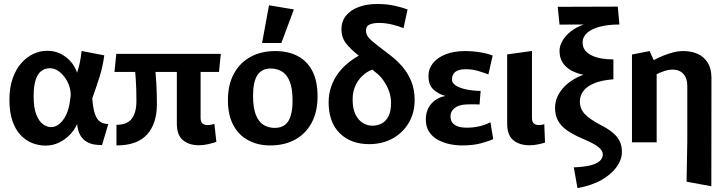

<svg xmlns="http://www.w3.org/2000/svg" viewBox="-20 -725 3697 978"><path d="M212.7 16.7Q177.1 16.7 143.9 3.6Q110.7 -9.5 84.5 -37.4Q58.3 -65.3 43.2 -109.6Q28 -154 28 -216Q28 -279.3 44.7 -326.2Q61.3 -373 89.1 -404.2Q116.8 -435.4 150.8 -450.8Q184.8 -466.3 219.5 -466.3Q254.3 -466.3 280.8 -454.6Q307.3 -443 326.3 -425.5Q345.3 -407.9 356.7 -389Q368.1 -370 372.7 -354.9Q380.5 -378.9 386.2 -404.6Q391.8 -430.3 395.7 -465.3L511.1 -443.1Q503.9 -386.7 487.2 -333.6Q470.4 -280.6 450 -224.3Q453.7 -173.3 463.6 -144.5Q473.5 -115.8 490.7 -104.5Q507.8 -93.1 531.8 -93.6L499.8 13.5Q480.4 14.6 459.4 10.9Q438.5 7.2 419.8 -3.9Q401.2 -15 388.7 -36.6Q376.3 -58.3 372.9 -93.1Q360 -63.7 335.7 -38.6Q311.5 -13.5 280 1.6Q248.5 16.7 212.7 16.7ZM240.6 -77.5Q273.7 -77.5 301.7 -114.6Q329.7 -151.8 336.9 -215.1Q337.9 -221.3 338.8 -227.9Q339.7 -234.6 340.2 -240.3Q340.5 -265.1 331.9 -289.2Q323.3 -313.2 308.2 -333.2Q293.1 -353.2 274.3 -365.3Q255.4 -377.4 234.2 -377.4Q208 -377.4 189.2 -362.4Q170.4 -347.4 160.9 -315.7Q151.3 -284.1 151.3 -234.9Q151.3 -176.9 164.5 -142.4Q177.7 -107.9 198.3 -92.7Q219 -77.5 240.6 -77.5Z M573.2 15.8V-89.3Q628.4 -89.3 651.7 -121Q674.9 -152.7 674.9 -210.4Q674.9 -241.6 674.1 -269.6Q673.3 -297.5 671.4 -324.7Q669.6 -351.8 665.8 -379.4L766.4 -403.3Q773.3 -356.9 776.3 -301.2Q779.2 -245.4 779.2 -194.3Q779.2 -95.4 729.1 -39.8Q678.9 15.8 573.2 15.8ZM993.5 14.9Q943.3 14.9 912 -10.9Q880.8 -36.7 880.8 -95V-376.9L1001.8 -394.4V-124.2Q1001.8 -106 1010.6 -97Q1019.4 -88.1 1036 -88.1Q1055.1 -88.1 1072 -94L1082.1 -2.3Q1066.6 3.3 1041.7 9.1Q1016.7 14.9 993.5 14.9ZM563.1 -358.6 572.4 -450.5H1104.7L1095.5 -358.6Z M1356.2 15.8Q1294.2 15.8 1245.6 -9.8Q1196.9 -35.3 1169 -86.6Q1141 -137.9 1141 -215.5Q1141 -293.5 1171.3 -349.3Q1201.5 -405.2 1255.7 -435Q1309.8 -464.9 1382.7 -464.9Q1448.3 -464.9 1496.5 -439.5Q1544.7 -414.2 1571.2 -362.9Q1597.6 -311.6 1597.6 -233.5Q1597.6 -156.5 1567.9 -100.4Q1538.1 -44.3 1483.9 -14.3Q1429.7 15.8 1356.2 15.8ZM1379.9 -73.5Q1410.3 -73.5 1430.4 -88Q1450.4 -102.5 1460.3 -133.7Q1470.2 -164.8 1470.2 -212.5Q1470.2 -274.9 1455.6 -310.6Q1440.9 -346.3 1415.6 -361.1Q1390.3 -376 1358.9 -376Q1313.9 -376 1291.4 -342.7Q1269 -309.4 1269 -236.5Q1269 -175 1283.6 -139.1Q1298.3 -103.2 1323.4 -88.3Q1348.4 -73.5 1379.9 -73.5ZM1314.9 -505.9 1350.3 -698.2 1476.9 -676.9 1413.1 -505.9Z M1860.5 9.2Q1766.5 9.2 1710.2 -46.7Q1654 -102.5 1654 -203.5Q1654 -247.3 1667 -284.1Q1679.9 -321 1701.9 -350.7Q1723.8 -380.4 1751.5 -403.1Q1779.1 -425.8 1807.9 -441.3Q1764.2 -475.5 1741.7 -505.4Q1719.1 -535.3 1719.1 -574.9Q1719.1 -615.9 1742.4 -645Q1765.8 -674.1 1807.1 -689.4Q1848.5 -704.7 1901.2 -704.7Q1950.2 -704.7 1991.3 -695.5Q2032.4 -686.3 2056.2 -676.7L2035.4 -581.5Q2014.1 -590.9 1978.9 -599.6Q1943.6 -608.2 1912 -608.2Q1883 -608.2 1863.6 -600.6Q1844.3 -593 1844.3 -569.6Q1844.3 -548.6 1859.3 -531.8Q1874.4 -514.9 1907.6 -489.9L1968.4 -443.1Q2000.8 -418.7 2028.9 -386.3Q2057 -353.8 2074.5 -311.8Q2092.1 -269.8 2092.1 -214.8Q2092.1 -150.1 2062.2 -99.4Q2032.3 -48.7 1980.1 -19.7Q1927.9 9.2 1860.5 9.2ZM1876.3 -84.7Q1902.6 -84.7 1924.2 -95.9Q1945.7 -107.1 1958.8 -132.8Q1971.9 -158.5 1971.9 -201.4Q1971.9 -230.3 1962 -258.9Q1952 -287.4 1935 -312.3Q1918.1 -337.2 1897.3 -353.2L1876.9 -370.3Q1850.7 -361.4 1827.7 -340.4Q1804.7 -319.5 1790.4 -288.7Q1776.2 -257.9 1776.2 -218Q1776.2 -170.6 1791.2 -141Q1806.2 -111.4 1829.3 -98.1Q1852.4 -84.7 1876.3 -84.7Z M2333.1 15.8Q2301.7 15.8 2269.4 8.9Q2237 1.9 2209.7 -13.2Q2182.4 -28.4 2165.7 -53.7Q2149 -78.9 2149 -116.6Q2149 -163.9 2176.6 -196.1Q2204.3 -228.3 2249.3 -236Q2211.9 -246.2 2187.2 -269.6Q2162.5 -292.9 2162.5 -338.7Q2162.5 -375 2185.5 -403.5Q2208.5 -432.1 2250.6 -448.5Q2292.7 -464.9 2348.1 -464.9Q2388.2 -464.9 2426.6 -458.5Q2465 -452.1 2489.5 -442L2467.7 -346Q2445.6 -354.5 2415.9 -363.5Q2386.1 -372.4 2352.5 -372.4Q2316.3 -372.4 2299.2 -358.9Q2282.1 -345.4 2282.1 -319.4Q2282.1 -302 2302 -289.2Q2322 -276.4 2355.4 -269.4Q2388.9 -262.4 2428.2 -261.9L2422.7 -192.7Q2417.2 -193.1 2404.7 -193.4Q2392.1 -193.6 2379.1 -193.6Q2366 -193.6 2357.5 -193.1Q2317.8 -192 2296.2 -175Q2274.6 -157.9 2274.6 -132.3Q2274.6 -103.9 2295.5 -89.2Q2316.4 -74.6 2357.2 -74.6Q2393.8 -74.6 2425.9 -82.7Q2457.9 -90.8 2478.1 -102.6L2492.3 -16.7Q2473.3 -7.1 2432.1 4.4Q2390.9 15.8 2333.1 15.8Z M2676.1 14.9Q2625.9 14.9 2594.6 -10.9Q2563.4 -36.7 2563.4 -95V-447.9L2689.7 -465.4V-124.2Q2689.7 -106 2698.5 -97Q2707.4 -88.1 2723.9 -88.1Q2740.9 -88.1 2752.5 -92.4L2756.2 1.5Q2741.7 6 2720.3 10.4Q2698.8 14.9 2676.1 14.9Z M2921.5 233 2902.7 127.4Q2952.7 125.5 2985.3 117.8Q3017.8 110 3034.2 95.7Q3050.6 81.3 3050.6 61.9Q3050.6 42.3 3028.5 24.2Q3006.5 6.1 2945.2 -19.6Q2898.7 -39.7 2867.9 -61.3Q2837.1 -83 2822.2 -110.7Q2807.3 -138.3 2807.3 -175.1Q2807.3 -228.2 2845.2 -273.3Q2883.1 -318.4 2951.9 -344.4Q2922 -349.7 2893.8 -363.9Q2865.6 -378.1 2847.9 -403.3Q2830.1 -428.4 2830.1 -465.8Q2830.1 -491.7 2845.2 -517.6Q2860.4 -543.6 2888.4 -565.6Q2916.5 -587.6 2954 -600.2L2830.1 -599.7L2820.9 -690.3L3126.8 -691.3L3135.1 -600.2Q3078.4 -600.2 3036.2 -589.2Q2993.9 -578.2 2970.7 -557.7Q2947.6 -537.1 2947.6 -507.7Q2947.6 -484.7 2960.5 -468.4Q2973.4 -452.2 2995.7 -441.8Q3018 -431.3 3046.2 -426.8Q3074.4 -422.2 3104.5 -422.5V-321.1Q3043.2 -316.4 3005.6 -300.3Q2968 -284.2 2950.9 -260.6Q2933.8 -237 2933.8 -208.8Q2933.8 -171.2 2958 -144.9Q2982.2 -118.7 3037.2 -89.7Q3073.8 -71.2 3098.3 -51.6Q3122.7 -32 3135.3 -7.9Q3147.9 16.1 3147.9 49Q3147.9 87 3121.4 124.7Q3094.9 162.3 3044.4 191.3Q2993.9 220.3 2921.5 233Z M3603.4 223.7 3477.2 200.5 3480.9 -4.1V-287.9Q3480.9 -326.4 3460.9 -348.4Q3440.9 -370.4 3406.7 -370.4Q3385.4 -370.4 3364 -363.2Q3342.5 -356 3324.9 -347.3V0H3199.1V-447.3L3288.9 -464.9L3310 -418.8Q3330.6 -429.8 3356 -440.4Q3381.4 -451.1 3408.4 -458Q3435.4 -464.9 3460.8 -464.9Q3502.7 -464.9 3534.9 -450Q3567 -435.1 3585.5 -404.8Q3603.9 -374.5 3603.9 -329Z"/></svg>

Font: Ancizar Sans Thin
Style: Regular
Weight: 100
Designer: Cesar Puertas, Viviana Monsalve, Julian Moncada, Julian Prieto, Jose Castro, Mariel Hernandez, Felipe Aragon, Sara Alarc
Version: Version 8.100